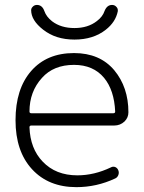

<svg xmlns="http://www.w3.org/2000/svg" viewBox="-20 -771 585 779"><path d="M107.4 -261.7Q99.6 -261.7 99.6 -254.9Q102.5 -168 153.3 -115.2Q206.1 -59.6 293.9 -59.6Q362.3 -59.6 429.7 -91.8Q438.5 -96.7 447.3 -93.3Q456.1 -89.8 460 -80.1Q463.9 -70.3 460 -60.5Q456.1 -50.8 447.3 -46.9Q372.1 -11.7 290 -11.7Q176.8 -11.7 109.9 -84.5Q43 -157.2 43 -283.2Q43 -410.2 106.4 -482.9Q169.9 -555.7 280.3 -555.7Q384.8 -555.7 443.4 -486.3Q501 -417 501 -315.4Q501 -293.9 485.4 -278.3Q467.8 -261.7 443.4 -261.7ZM99.6 -318.4Q99.6 -311.5 107.4 -311.5H439.5Q447.3 -311.5 447.3 -318.4Q443.4 -405.3 402.3 -455.1Q358.4 -507.8 280.3 -507.8Q197.3 -507.8 150.4 -455.1Q99.6 -399.4 99.6 -318.4ZM106.4 -729.5Q106.4 -737.3 112.3 -743.2Q119.1 -751 129.9 -751Q151.4 -751 160.2 -725.6Q168 -703.1 191.4 -684.6Q227.5 -657.2 282.2 -657.2Q336.9 -657.2 373 -685.5Q396.5 -703.1 404.3 -726.6Q414.1 -751 434.6 -751Q445.3 -751 452.1 -743.2Q458 -737.3 458 -729.5Q458 -727.5 458 -725.6Q449.2 -681.6 409.2 -650.4Q358.4 -610.4 282.2 -610.4Q206.1 -610.4 155.3 -650.4Q106.4 -688.5 106.4 -729.5Z"/></svg>

Font: Gen Jyuu Gothic P Light
Style: Regular
Weight: 200
Designer: [Source Han Sans]
Ryoko NISHIZUKA  (kana & ideographs); Paul D. Hunt (Latin, Greek & Cyrillic); Wenlong ZHANG  (bopomofo
Version: Version 1.002.20150607